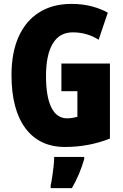

<svg xmlns="http://www.w3.org/2000/svg" viewBox="-20 -837 633 985"><path d="M295 -511H544V-126Q434 -83 314 -83Q182 -83 110.5 -179Q39 -275 39 -452Q39 -567 75.5 -648.5Q112 -730 181 -773.5Q250 -817 347 -817Q403 -817 450.5 -804.5Q498 -792 533 -772L486 -633Q427 -671 353 -671Q285 -671 250.5 -613Q216 -555 216 -447Q216 -341 243.5 -285.5Q271 -230 324 -230Q350 -230 377 -238V-369H295ZM412 -21Q389 59 349 128H240V114Q244 97 248 70Q252 43 255 15.5Q258 -12 258 -32H412Z"/></svg>

Font: Noto Sans Kannada UI ExtraCondensed Black
Style: Regular
Weight: 900
Width: 2
Designer: Jelle Bosma - Monotype Design Team
Foundry: Monotype Imaging Inc.
Version: Version 2.005; ttfautohint (v1.8.4.7-5d5b)